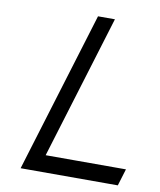

<svg xmlns="http://www.w3.org/2000/svg" viewBox="-85 -807 745 895"><g transform="rotate(10 287.5 -360.0)"><path d="M294 -700 306.2 -740H386.2L374 -700L178.3 -60H518.3H558.3L533.9 20H493.9H113.9H73.9L86.1 -20Z"/></g></svg>

Font: Nordica Plus
Style: NordicaClassicLightObl
Weight: 300
Version: Version 1.01